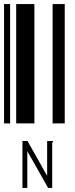

<svg xmlns="http://www.w3.org/2000/svg" viewBox="-20 -610 370 949"><path d="M0 0V-590H30V0ZM60 0V-590H150V0ZM240 0V-590H300V0ZM91 87H116L213 259V87H242V90Q239 92 239 95Q238 97 238 104V319H218L115 137V319H91Z"/></svg>

Font: Libre Barcode 128 Text
Style: Regular
Weight: 400
Version: Version 1.005; ttfautohint (v1.8.3)